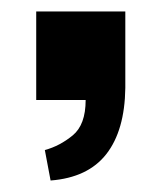

<svg xmlns="http://www.w3.org/2000/svg" viewBox="-20 -174 278 334"><path d="M68 140 58 87Q84 80 106.5 61.5Q129 43 129 0H43V-154H198V-21Q197 53 165 94Q133 135 68 140Z"/></svg>

Font: Oswald
Style: Bold
Weight: 700
Designer: Vernon Adams
Foundry: Vernon Adams
Version: Version 4.103;gftools[0.9.33.dev8+g029e19f]